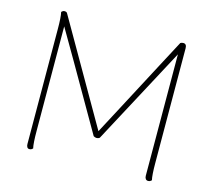

<svg xmlns="http://www.w3.org/2000/svg" viewBox="-101 -818 1052 948"><g transform="rotate(15 425.0 -343.5)"><path d="M743 -87Q743 -57 744.5 -34.5Q746 -12 749 0Q746 3 742 5.5Q738 8 731 8Q723 8 718.5 2Q714 -4 714 -14L712 -647L718 -645L446 -136Q439 -131 431 -131Q423 -131 415 -136Q368 -218 320.5 -300Q273 -382 225.5 -465Q178 -548 130 -629L134 -635L136 -87Q136 -57 137.5 -34.5Q139 -12 142 0Q139 3 135 5.5Q131 8 124 8Q117 8 113 2Q109 -4 109 -14L107 -600Q107 -630 105.5 -652.5Q104 -675 101 -687Q104 -690 107.5 -692.5Q111 -695 117 -695Q122 -695 126 -693Q130 -691 132 -686Q207 -555 283 -423.5Q359 -292 434 -161L426 -156Q461 -222 496.5 -289Q532 -356 567.5 -423.5Q603 -491 638.5 -558Q674 -625 709 -691Q712 -693 716 -694Q720 -695 724 -695Q732 -695 736.5 -689.5Q741 -684 741 -673Z"/></g></svg>

Font: Arima Thin
Style: Regular
Weight: 100
Designer: Joana Correia and Natanael Gama
Foundry: NDISCOVER
Version: Version 1.101;gftools[0.9.23]